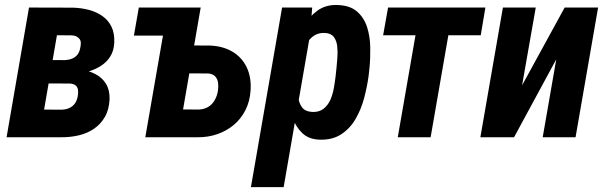

<svg xmlns="http://www.w3.org/2000/svg" viewBox="-20 -559 2463 782"><path d="M261.7 -219.2H128.4L144 -314.5L243.7 -314Q260.3 -314.9 273.7 -320.3Q287.1 -325.7 295.7 -336.7Q304.2 -347.7 307.1 -365.2Q309.6 -376.5 309.1 -385.5Q308.6 -394.5 303.5 -400.9Q298.3 -407.2 290.8 -410.9Q283.2 -414.6 271.5 -415L211.9 -415.5L140.1 0H6.8L98.1 -528.3L276.9 -527.8Q311 -526.9 341.8 -518.8Q372.6 -510.7 396.7 -493.9Q420.9 -477.1 434.1 -450Q447.3 -422.9 445.3 -384.3Q443.8 -352.5 429.2 -329.1Q414.6 -305.7 391.1 -290.8Q367.7 -275.9 339.8 -267.6Q312 -259.3 284.2 -256.8ZM227.5 0H53.7L121.1 -112.8L232.9 -112.3Q251 -113.3 264.2 -119.9Q277.3 -126.5 285.6 -138.4Q293.9 -150.4 296.9 -168.5Q299.3 -182.6 297.6 -193.6Q295.9 -204.6 288.3 -210.9Q280.8 -217.3 265.1 -218.8L150.4 -219.2L168.5 -314.5L282.7 -314L305.7 -275.9Q339.8 -272 367.9 -257.6Q396 -243.2 411.6 -217.8Q427.2 -192.4 426.3 -154.8Q424.3 -112.3 407.2 -82.8Q390.1 -53.2 363 -34.7Q335.9 -16.1 301 -7.8Q266.1 0.5 227.5 0Z M781.2 -528.3 761.2 -414.1H525.4L545.4 -528.3ZM721.7 -374 834 -373.5Q887.7 -371.6 926.5 -348.6Q965.3 -325.7 984.9 -284.7Q1004.4 -243.7 1000.5 -189.9Q997.6 -145.5 979.5 -110.1Q961.4 -74.7 931.9 -50Q902.3 -25.4 864.7 -12.5Q827.1 0.5 784.2 0H571.8L663.6 -528.3H797.4L725.6 -113.3L789.6 -112.8Q812 -113.8 828.4 -123.8Q844.7 -133.8 854.5 -151.1Q864.3 -168.5 867.7 -189.5Q870.1 -206.1 868.2 -221.4Q866.2 -236.8 856.9 -247.3Q847.7 -257.8 828.6 -259.8L702.1 -260.3Z M1243.2 -419.4 1135.3 203.1H1002L1128.9 -528.3H1251.5ZM1484.9 -282.2 1481 -247.6Q1475.1 -205.1 1463.1 -159.7Q1451.2 -114.3 1428.5 -75Q1405.8 -35.6 1369.6 -12Q1333.5 11.7 1280.8 9.8Q1237.3 8.3 1210.9 -17.1Q1184.6 -42.5 1171.4 -80.1Q1158.2 -117.7 1154.5 -159.2Q1150.9 -200.7 1152.3 -234.4L1159.7 -288.6Q1166.5 -326.2 1179.9 -369.6Q1193.4 -413.1 1216.1 -451.9Q1238.8 -490.7 1272.5 -515.4Q1306.2 -540 1352.5 -538.6Q1404.3 -537.6 1433.3 -512.7Q1462.4 -487.8 1474.9 -449.2Q1487.3 -410.6 1488 -366.2Q1488.8 -321.8 1484.9 -282.2ZM1346.7 -247.1 1350.6 -283.2Q1352.1 -299.8 1354 -323.2Q1356 -346.7 1353.5 -369.9Q1351.1 -393.1 1339.6 -408.4Q1328.1 -423.8 1302.7 -424.8Q1279.3 -425.8 1262 -415.5Q1244.6 -405.3 1233.9 -387.9Q1223.1 -370.6 1216.6 -349.9Q1210 -329.1 1207 -310.1L1193.8 -212.4Q1191.9 -189 1194.6 -164.3Q1197.3 -139.6 1210 -122.1Q1222.7 -104.5 1252.4 -103Q1280.3 -102.1 1298.1 -116.2Q1315.9 -130.4 1325.7 -152.8Q1335.4 -175.3 1339.8 -200.7Q1344.2 -226.1 1346.7 -247.1Z M1825.7 -528.3 1733.9 0H1600.1L1691.9 -528.3ZM1957 -528.3 1938 -415.5H1540.5L1560.5 -528.3Z M2106.4 -211.4 2279.8 -528.3H2416L2324.2 0H2190.4L2245.6 -317.4L2073.7 0H1936.5L2028.3 -528.3H2162.1Z"/></svg>

Font: Roboto Condensed
Style: Bold Italic
Weight: 700
Italic angle: -12°
Designer: Christian Robertson
Foundry: Google
Version: Version 3.0